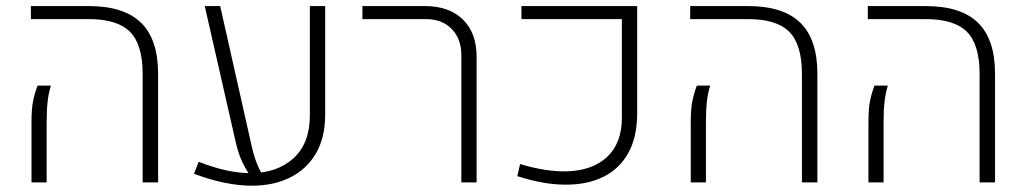

<svg xmlns="http://www.w3.org/2000/svg" viewBox="-20 -588 3311 619"><path d="M439.9 0V-349.6Q439.9 -443.8 399.4 -485.1Q358.9 -526.4 265.6 -526.4H79.6V-568.4H266.1Q379.9 -568.4 434.8 -514.6Q489.7 -460.9 489.7 -350.1V0ZM81.5 0V-193.4Q81.5 -237.3 86.7 -262.5Q91.8 -287.6 101.1 -312H144Q136.7 -288.1 133.5 -260.7Q130.4 -233.4 130.4 -191.9V0Z M792 10.7Q751 10.7 704.1 1.2Q657.2 -8.3 605.5 -27.8L620.6 -66.4Q667.5 -47.9 709.5 -38.8Q751.5 -29.8 787.6 -29.8Q873 -29.8 926 -77.6Q979 -125.5 979 -216.8V-568.4H1028.3V-217.8Q1028.3 -144 998.3 -93Q968.3 -42 915 -15.6Q861.8 10.7 792 10.7ZM640.1 -568.4H689.9L787.1 -136.2Q795.9 -94.2 805.7 -67.4Q815.4 -40.5 831.1 -16.6L788.6 -18.6Q771 -44.4 759.3 -69.8Q747.6 -95.2 738.8 -134.8Z M1467.3 0V-410.6Q1467.3 -462.9 1436.3 -494.6Q1405.3 -526.4 1353.5 -526.4H1148.4V-568.4H1350.1Q1428.2 -568.4 1472.4 -525.1Q1516.6 -481.9 1516.6 -404.8V0Z M1802.7 7.3Q1767.1 7.3 1729.2 0.5Q1691.4 -6.3 1647.9 -20L1656.7 -59.1Q1740.2 -34.2 1805.2 -35.6Q1890.1 -37.6 1937.5 -82.3Q1984.9 -127 1984.9 -208.5V-526.4H1661.1V-568.4H2034.2V-222.7Q2034.2 -147 2006.1 -95.7Q1978 -44.4 1926 -18.3Q1874 7.8 1802.7 7.3Z M2565.4 0V-349.6Q2565.4 -443.8 2524.9 -485.1Q2484.4 -526.4 2391.1 -526.4H2205.1V-568.4H2391.6Q2505.4 -568.4 2560.3 -514.6Q2615.2 -460.9 2615.2 -350.1V0ZM2207 0V-193.4Q2207 -237.3 2212.2 -262.5Q2217.3 -287.6 2226.6 -312H2269.5Q2262.2 -288.1 2259 -260.7Q2255.9 -233.4 2255.9 -191.9V0Z M3138.2 0V-349.6Q3138.2 -443.8 3097.7 -485.1Q3057.1 -526.4 2963.9 -526.4H2777.8V-568.4H2964.4Q3078.1 -568.4 3133.1 -514.6Q3188 -460.9 3188 -350.1V0ZM2779.8 0V-193.4Q2779.8 -237.3 2784.9 -262.5Q2790 -287.6 2799.3 -312H2842.3Q2835 -288.1 2831.8 -260.7Q2828.6 -233.4 2828.6 -191.9V0Z"/></svg>

Font: Heebo ExtraLight
Style: Regular
Weight: 250
Designer: Oded Ezer
Foundry: Ezer Type House
Version: Version 3.100